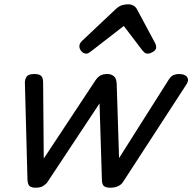

<svg xmlns="http://www.w3.org/2000/svg" viewBox="-20 -860 897 895"><path d="M146 15Q125 15 117 6.5Q109 -2 108 -23L96 -476Q96 -490 104 -502.5Q112 -515 140 -515Q162 -515 171.5 -506.5Q181 -498 181 -475L184 -121L424 -484Q436 -502 449 -508.5Q462 -515 481 -515Q498 -515 510.5 -505Q523 -495 524 -469L535 -123L766 -488Q777 -505 788.5 -510Q800 -515 814 -515Q842 -515 852 -501Q862 -487 850 -468L553 -11Q546 0 531 7.5Q516 15 494 15Q472 15 463.5 6.5Q455 -2 455 -23L444 -378L201 -11Q194 -1 181 7Q168 15 146 15ZM382 -610Q369 -610 359.5 -621Q350 -632 350 -644Q350 -653 354 -659Q358 -665 362 -669L520 -818Q534 -831 548 -835.5Q562 -840 578 -840Q591 -840 602.5 -833.5Q614 -827 620 -814L702 -661Q706 -654 707 -649Q708 -644 708 -639Q708 -627 693.5 -618.5Q679 -610 669 -610Q659 -610 653.5 -615Q648 -620 643 -626L557 -739L410 -625Q404 -621 397 -615.5Q390 -610 382 -610Z"/></svg>

Font: Playwrite NZ
Style: Regular
Weight: 400
Designer: Veronika Burian, José Scaglione
Foundry: TypeTogether
Version: Version 1.002